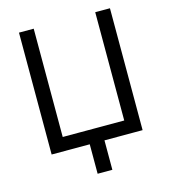

<svg xmlns="http://www.w3.org/2000/svg" viewBox="-129 -830 977 1107"><g transform="rotate(-15 359.5 -276.5)"><path d="M87.9 0V-727.5H175.8V-81.1H543V-727.5H630.9V0ZM403.3 -71.3V175.8H315.4V-71.3Z"/></g></svg>

Font: Inter V
Style: 
Weight: 400
Designer: Rasmus Andersson
Foundry: rsms
Version: Version 4.000;git-a3f224843